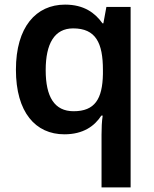

<svg xmlns="http://www.w3.org/2000/svg" viewBox="-20 -572 666 832"><path d="M420 11V240H546V-542H441L428 -471H424C392 -516 344 -552 262 -552C136 -552 49 -455 49 -270C49 -85 134 10 259 10C341 10 390 -26 419 -71H425C421 -46 420 -15 420 11ZM299 -90C216 -90 178 -152 178 -268C178 -383 216 -449 297 -449C395 -449 426 -386 426 -269V-251C424 -143 391 -90 299 -90Z"/></svg>

Font: Noto Sans Gunjala Gondi Semibold
Style: Regular
Weight: 400
Designer: Ek Type
Foundry: Ek Type
Version: Version 1.004